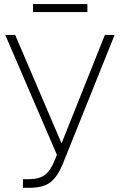

<svg xmlns="http://www.w3.org/2000/svg" viewBox="-20 -896 578 926"><path d="M90.8 9.8V-31.7H118.7Q170.4 -32.2 197 -52.7Q223.6 -73.2 241.7 -118.2L254.4 -149.4L5.4 -727.5H53.2L276.9 -204.6L485.8 -727.5H532.7L282.2 -104Q258.8 -46.4 224.9 -18.3Q190.9 9.8 120.1 9.8ZM401.4 -876.5V-837.9H139.2V-876.5Z"/></svg>

Font: Inter Display Extra Light
Style: Regular
Weight: 200
Designer: Rasmus Andersson
Foundry: rsms
Version: Version 4.000;git-4fc901f